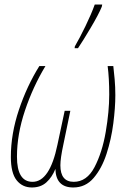

<svg xmlns="http://www.w3.org/2000/svg" viewBox="-20 -819 580 849"><path d="M325 -606Q346 -637 381 -696Q416 -755 430 -789L432 -799H399Q384 -757 358 -703.5Q332 -650 311 -614L310 -606ZM225 -72Q227 10 304 10Q358 10 394 -32Q430 -74 451 -138.5Q472 -203 481 -273Q490 -343 490 -398Q490 -434 487 -468.5Q484 -503 481 -527H456Q463 -473 463 -401Q463 -326 447.5 -235.5Q432 -145 398 -80Q364 -15 306 -15Q247 -15 247 -88Q247 -119 260 -179L291 -329H266L234 -179Q200 -15 124 -15Q55 -15 55 -126Q55 -225 90.5 -330.5Q126 -436 181 -527H154Q99 -439 63.5 -333Q28 -227 28 -125Q28 -54 53.5 -22Q79 10 121 10Q160 10 185 -12.5Q210 -35 225 -72Z"/></svg>

Font: Noto Sans Display SemiCondensed Thin
Style: Italic
Weight: 250
Width: 4
Designer: Monotype Design team
Foundry: Monotype Imaging Inc.
Version: 1.000